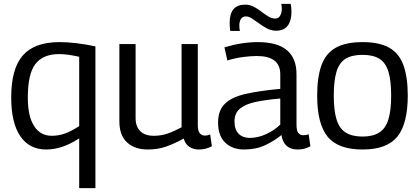

<svg xmlns="http://www.w3.org/2000/svg" viewBox="-20 -764 2169 994"><path d="M474 -524V210H390V-48Q303 10 219 10Q132 10 85 -59Q38 -128 38 -259Q38 -409 98.5 -477.5Q159 -546 288 -546Q369 -546 474 -524ZM390 -470Q359 -477 333.5 -480.5Q308 -484 286 -484Q203 -484 163.5 -433Q124 -382 124 -259Q124 -162 156.5 -111.5Q189 -61 248 -61Q283 -61 315.5 -72.5Q348 -84 390 -111Z M745 10Q678 10 638 -26.5Q598 -63 598 -136V-536H682V-153Q682 -109 706 -85Q730 -61 777 -61Q815 -61 849 -73Q883 -85 920 -105V-536H1004V-117Q1004 -86 1014.5 -74Q1025 -62 1041 -62Q1055 -62 1068 -68L1077 -7Q1063 1 1045.5 5.5Q1028 10 1009 10Q981 10 960 -4Q939 -18 931 -47Q885 -21 841 -5.5Q797 10 745 10Z M1109 -129Q1109 -193 1145 -227.5Q1181 -262 1252.5 -278Q1324 -294 1431 -304V-379Q1431 -474 1310 -474Q1279 -474 1239.5 -469Q1200 -464 1157 -451L1142 -519Q1232 -546 1315 -546Q1515 -546 1515 -380V-120Q1515 -87 1524.5 -75.5Q1534 -64 1550 -64Q1556 -64 1563 -65Q1570 -66 1578 -69L1587 -7Q1557 10 1521 10Q1449 10 1437 -65Q1401 -35 1353 -12.5Q1305 10 1244 10Q1183 10 1146 -25.5Q1109 -61 1109 -129ZM1194 -136Q1194 -93 1215.5 -71.5Q1237 -50 1273 -50Q1314 -50 1356.5 -69Q1399 -88 1431 -119V-254Q1360 -248 1306.5 -237Q1253 -226 1223.5 -202.5Q1194 -179 1194 -136ZM1172 -604Q1169 -624 1169 -646Q1169 -740 1249 -740Q1273 -740 1294 -729Q1315 -718 1333.5 -703.5Q1352 -689 1369.5 -678.5Q1387 -668 1405 -668Q1422 -668 1430.5 -683Q1439 -698 1439 -718Q1439 -732 1436 -744H1485Q1489 -724 1489 -703Q1489 -657 1469.5 -631Q1450 -605 1409 -605Q1385 -605 1363 -616.5Q1341 -628 1321.5 -642.5Q1302 -657 1285 -668Q1268 -679 1253 -679Q1236 -679 1227.5 -666Q1219 -653 1219 -632Q1219 -615 1222 -604Z M1622 -269Q1622 -364 1644 -425.5Q1666 -487 1717.5 -516.5Q1769 -546 1857 -546Q1945 -546 1996 -516.5Q2047 -487 2069 -425.5Q2091 -364 2091 -269Q2091 -123 2037 -56.5Q1983 10 1857 10Q1730 10 1676 -56.5Q1622 -123 1622 -269ZM1708 -269Q1708 -190 1723 -143.5Q1738 -97 1771 -77Q1804 -57 1857 -57Q1909 -57 1942 -77Q1975 -97 1990 -143.5Q2005 -190 2005 -269Q2005 -346 1991 -392.5Q1977 -439 1944.5 -459.5Q1912 -480 1857 -480Q1801 -480 1768.5 -459.5Q1736 -439 1722 -392.5Q1708 -346 1708 -269Z"/></svg>

Font: Georama
Style: Regular
Weight: 400
Designer: Jean-Baptiste Levee
Foundry: Production Type
Version: Version 1.000